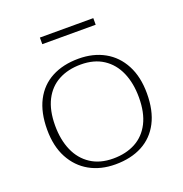

<svg xmlns="http://www.w3.org/2000/svg" viewBox="-121 -758 833 875"><g transform="rotate(-20 295.5 -320.5)"><path d="M292.5 -18.5Q354.5 -18.5 400.5 -43.2Q446.5 -68 471.8 -117.5Q497 -167 497 -240.5Q497 -310 474.2 -362Q451.5 -414 407.2 -443Q363 -472 298.5 -472Q236.5 -472 190.5 -447.2Q144.5 -422.5 119.2 -373Q94 -323.5 94 -250Q94 -181 116.8 -129Q139.5 -77 184 -47.8Q228.5 -18.5 292.5 -18.5ZM293 10Q222 10 168.2 -20.2Q114.5 -50.5 84 -107.5Q53.5 -164.5 53.5 -245Q53.5 -328 83 -385Q112.5 -442 167.5 -471.2Q222.5 -500.5 298 -500.5Q369 -500.5 423 -470.5Q477 -440.5 507.2 -383.2Q537.5 -326 537.5 -245.5Q537.5 -162.5 508 -105.5Q478.5 -48.5 423.5 -19.2Q368.5 10 293 10ZM166 -619V-651H425V-619Z"/></g></svg>

Font: Newsreader 9pt ExtraLight
Style: Regular
Weight: 250
Designer: Hugues Gentile
Foundry: Production Type
Version: Version 1.003